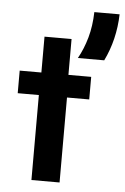

<svg xmlns="http://www.w3.org/2000/svg" viewBox="-50 -704 483 741"><g transform="rotate(5 191.5 -333.5)"><path d="M100 0V-329.2H18.1V-416.7H102.1V-555.6H206.9V-416.7H295.1V-329.2H209V0ZM237.5 -484.7Q258.3 -521.5 271.2 -567Q284 -612.5 285.4 -666.7H383.3Q381.9 -617.4 370.8 -571.5Q359.7 -525.7 339.6 -484.7Z"/></g></svg>

Font: Afacad SemiBold
Style: Regular
Weight: 600
Designer: Kristian Moeller
Foundry: Dicotype
Version: Version 1.000